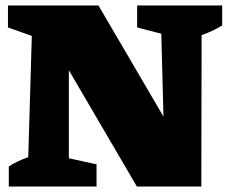

<svg xmlns="http://www.w3.org/2000/svg" viewBox="-20 -680 830 700"><path d="M480 -660H790V-587Q773 -577 755.5 -568.5Q738 -560 715 -552L714 0H479L231 -424V-103L332 -81V0H12V-73Q29 -84 46 -92Q63 -100 83 -107L96 -549L9 -580V-660H339L576 -255L568 -557L480 -580Z"/></svg>

Font: Piazzolla SC Black
Style: Regular
Weight: 900
Designer: Juan Pablo del Peral
Foundry: Huerta Tipografica
Version: Version 1.330